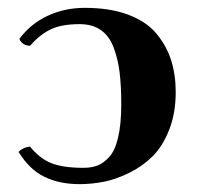

<svg xmlns="http://www.w3.org/2000/svg" viewBox="-20 -464 510 494"><path d="M194.8 -32.2C160.3 -32.2 133 -36.1 112.8 -43.9C92.6 -51.8 74.1 -66.1 57.1 -86.9C44.4 -85.3 34.7 -80.7 27.8 -73.2C46.1 -43.3 68 -22 93.8 -9.3C119.5 3.4 149.9 9.8 185.1 9.8C205.6 9.8 226.2 7.7 247.1 3.7C267.9 -0.4 289.7 -8.1 312.5 -19.3C335.3 -30.5 355.3 -44.7 372.6 -61.8C389.8 -78.9 404.1 -101.6 415.3 -130.1C426.5 -158.6 432.1 -190.9 432.1 -227.1C432.1 -257 428.1 -284.4 420.2 -309.3C412.2 -334.2 399.6 -357 382.3 -377.7C365.1 -398.4 340.8 -414.6 309.6 -426.3C278.3 -438 241.2 -443.8 198.2 -443.8C163.7 -443.8 131.8 -437 102.5 -423.3C73.2 -409.7 49 -389.8 29.8 -363.8C34.7 -352.7 43.8 -346.8 57.1 -346.2C74.1 -365.4 91.8 -379.5 110.4 -388.4C128.9 -397.4 153.8 -401.9 185.1 -401.9C206.5 -401.9 224.5 -396.9 239 -387C253.5 -377 264.5 -362.3 272 -342.8C279.5 -323.2 284.7 -301.9 287.6 -278.8C290.5 -255.7 292 -228 292 -195.8C292 -161.6 289.3 -133.1 283.9 -110.4C278.6 -87.6 270.9 -70.8 261 -60.1C251.1 -49.3 241 -42 230.7 -38.1C220.5 -34.2 208.5 -32.2 194.8 -32.2Z"/></svg>

Font: Linux Biolinum G
Style: Bold
Weight: 700
Designer: Philipp H. Poll
Foundry: Philipp H. Poll
Version: Version 1.1.0